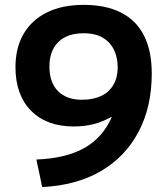

<svg xmlns="http://www.w3.org/2000/svg" viewBox="-20 -760 687 789"><path d="M323.6 -740Q415.2 -740 477.7 -708.1Q540.3 -676.2 571.9 -613.5Q603.6 -550.8 603.6 -457.9Q603.6 -320.5 549.1 -217.8Q494.7 -115.1 394.2 -56.6Q293.7 1.9 153.5 8.7L129.5 -104.5Q250.7 -109.2 326.3 -151.6Q402 -194 438.9 -278.2L436.9 -279.3Q402.8 -259.8 364.8 -250Q326.8 -240.3 282.7 -240.3Q171.5 -240.3 107.5 -305.1Q43.6 -369.9 43.6 -483.9Q43.6 -563.9 77.1 -621.1Q110.7 -678.3 173.4 -709.2Q236.1 -740 323.6 -740ZM323.6 -623.3Q256.3 -623.3 219.7 -587.3Q183.1 -551.2 183.1 -486.6Q183.1 -421.6 218 -385.9Q252.9 -350.1 316.9 -350.1Q362.7 -350.1 395.6 -365.6Q428.4 -381 446 -411.4Q463.7 -441.8 463.7 -483.4Q463.7 -521.1 449.4 -552.9Q435.1 -584.7 404.2 -604Q373.4 -623.3 323.6 -623.3Z"/></svg>

Font: M PLUS 1 Thin
Style: Regular
Weight: 100
Designer: Coji Morishita
Foundry: UNDERFOREST DESIGN
Version: Version 1.001